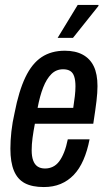

<svg xmlns="http://www.w3.org/2000/svg" viewBox="-20 -744 433 776"><path d="M157 12Q110 12 80.5 -3.5Q51 -19 36.5 -53.5Q22 -88 22 -143Q22 -176 26 -212.5Q30 -249 39 -288Q56 -376 82.5 -431.5Q109 -487 148 -513Q187 -539 242 -539Q285 -539 314.5 -523Q344 -507 359 -476Q374 -445 374 -396Q374 -370 370 -336Q366 -302 357 -244H121Q115 -213 111.5 -186.5Q108 -160 108 -137Q108 -112 114 -95.5Q120 -79 132 -71Q144 -63 162 -63Q179 -63 193.5 -70Q208 -77 219 -91.5Q230 -106 239 -128.5Q248 -151 254 -181H342Q333 -134 317 -97.5Q301 -61 278 -37Q255 -13 225 -0.5Q195 12 157 12ZM132 -308H276Q280 -334 282.5 -355.5Q285 -377 285 -395Q285 -419 280 -434.5Q275 -450 264 -457Q253 -464 235 -464Q207 -464 187.5 -444.5Q168 -425 154.5 -390.5Q141 -356 132 -308ZM213 -591 294 -724H378V-720L275 -591Z"/></svg>

Font: Archivo ExtraCondensed Medium
Style: Italic
Weight: 500
Width: 2
Italic angle: -10°
Designer: Hector Gatti
Foundry: Omnibus-Type
Version: Version 2.001